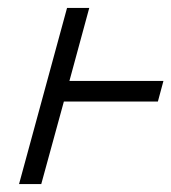

<svg xmlns="http://www.w3.org/2000/svg" viewBox="-20 -464 432 484"><path d="M28 0 149 -444H205L155 -260H392L378 -208H141L84 0Z"/></svg>

Font: Old Standard TT
Style: Italic
Weight: 400
Italic angle: -15.2°
Designer: Alexey Kryukov <alexios@thessalonica.org.ru>
Version: Version 2.2